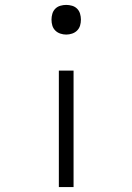

<svg xmlns="http://www.w3.org/2000/svg" viewBox="-20 -548 540 783"><path d="M250 -407Q238 -407 226 -411Q214 -415 205.5 -423.5Q197 -432 193.5 -443.5Q190 -455 190 -468Q190 -480 193.5 -492Q197 -504 205.5 -512.5Q214 -521 226 -524.5Q238 -528 250 -528Q262 -528 274 -524.5Q286 -521 294.5 -512.5Q303 -504 306.5 -492Q310 -480 310 -468Q310 -455 306.5 -443.5Q303 -432 294.5 -423.5Q286 -415 274 -411Q262 -407 250 -407ZM220 215V-260H280V215Z"/></svg>

Font: Iosevka SS18 Light
Style: Regular
Weight: 300
Monospace: yes
Designer: Belleve Invis
Foundry: Belleve Invis
Version: Version 25.1.1; ttfautohint (v1.8.4)